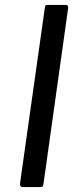

<svg xmlns="http://www.w3.org/2000/svg" viewBox="-20 -762 330 782"><path d="M247.5 -742Q260.2 -742 257.2 -726.6L157.3 -14.3Q156 -4.8 153.1 -2.4Q150.3 0 139.8 0H75.2Q65.8 0 63.3 -4.3Q60.8 -8.6 61.8 -16.5L162.7 -730.8Q163.9 -738.2 166 -740.1Q168 -742 173.9 -742Z"/></svg>

Font: Libre Franklin Thin
Style: Italic
Weight: 100
Italic angle: -8°
Designer: Pablo Impallari, Rodrigo Fuenzalida, Nhung Nguyen
Foundry: Impallari Type
Version: Version 3.000